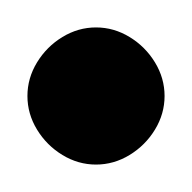

<svg xmlns="http://www.w3.org/2000/svg" viewBox="-20 -1220 140 140"><path d="M0 -1150Q0 -1137 7 -1125.5Q14 -1114 25.5 -1107Q37 -1100 50 -1100Q63 -1100 74.5 -1107Q86 -1114 93 -1125.5Q100 -1137 100 -1150Q100 -1163 93 -1174.5Q86 -1186 74.5 -1193Q63 -1200 50 -1200Q37 -1200 25.5 -1193Q14 -1186 7 -1174.5Q0 -1163 0 -1150Z"/></svg>

Font: Linefont
Style: Regular
Weight: 400
Monospace: yes
Version: Version 3.002;gftools[0.9.33]